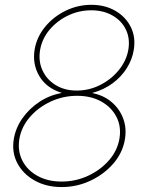

<svg xmlns="http://www.w3.org/2000/svg" viewBox="-20 -756 593 785"><path d="M231.9 8.8Q169.4 8.8 121.8 -17.8Q74.2 -44.4 50.8 -89.1Q27.3 -133.8 36.6 -188.5Q44.4 -233.9 72 -272.9Q99.6 -312 140.9 -339.4Q182.1 -366.7 231 -375.5L231.9 -376.5Q170.4 -395.5 141.1 -444.3Q111.8 -493.2 121.6 -553.7Q130.4 -605 164.3 -646.2Q198.2 -687.5 248 -711.9Q297.9 -736.3 353.5 -736.3Q409.2 -736.3 451.4 -711.9Q493.7 -687.5 514.6 -645.8Q535.6 -604 526.9 -551.8Q520.5 -512.2 498 -476.8Q475.6 -441.4 440.2 -415.3Q404.8 -389.2 358.9 -376.5L357.4 -375.5Q402.8 -366.7 435.5 -339.4Q468.3 -312 483.4 -272.2Q498.5 -232.4 490.7 -186.5Q481.9 -132.3 444.1 -88.1Q406.2 -43.9 350.6 -17.6Q294.9 8.8 231.9 8.8ZM231.9 -13.7Q289.6 -13.7 340.3 -37.4Q391.1 -61 425.5 -100.6Q460 -140.1 468.3 -189Q476.6 -238.3 456.3 -277.8Q436 -317.4 394.3 -340.8Q352.5 -364.3 295.4 -364.3Q237.8 -364.3 187 -340.6Q136.2 -316.9 101.8 -276.9Q67.4 -236.8 59.1 -187.5Q51.3 -139.2 71.3 -99.6Q91.3 -60.1 133.3 -36.9Q175.3 -13.7 231.9 -13.7ZM293.5 -385.7Q344.2 -385.7 389.4 -408.4Q434.6 -431.2 465.8 -469.5Q497.1 -507.8 504.9 -553.7Q512.2 -599.1 494.6 -635.3Q477.1 -671.4 439.9 -692.6Q402.8 -713.9 353 -713.9Q302.7 -713.9 258.1 -692.4Q213.4 -670.9 182.6 -634.3Q151.9 -597.7 144 -552.2Q136.2 -506.3 153.6 -468.5Q170.9 -430.7 207.5 -408.2Q244.1 -385.7 293.5 -385.7Z"/></svg>

Font: Inter 24pt Thin
Style: Italic
Weight: 250
Italic angle: -9.3988°
Version: Version 4.001;git-66647c0bb